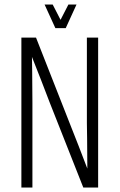

<svg xmlns="http://www.w3.org/2000/svg" viewBox="-20 -833 531 853"><path d="M366 -666H416V0H350L201 -377Q182 -428 162 -478.5Q142 -529 122 -580Q123 -547 123 -513Q123 -479 123.5 -445.5Q124 -412 124 -378V0H75V-666H140L289 -287Q309 -236 329 -185.5Q349 -135 368 -84Q368 -118 367.5 -151.5Q367 -185 367 -219Q367 -253 366 -286ZM284 -813H320L272 -708H230ZM178 -813H214L268 -708H226Z"/></svg>

Font: Khand Variable Light
Style: Regular
Weight: 300
Designer: Satya Rajpurohit
Foundry: Indian Type Foundry
Version: Version 3.000